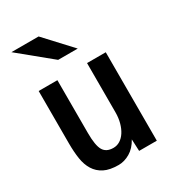

<svg xmlns="http://www.w3.org/2000/svg" viewBox="-183 -864 866 959"><g transform="rotate(-30 250.0 -384.0)"><path d="M55 -526H163V-221Q163 -150 179.5 -121.5Q196 -93 237 -93Q258 -93 275.5 -104Q293 -115 306 -135Q319 -155 326.5 -182.5Q334 -210 334 -243V-526H442V-16H340L337 -84Q315 -44 282.5 -25Q250 -6 217 -6Q166 -6 134.5 -22Q103 -38 85 -67Q67 -96 61 -135.5Q55 -175 55 -223ZM330 -612H217L34 -762H191Z"/></g></svg>

Font: D2Coding
Style: Bold
Weight: 700
Monospace: yes
Designer: Yong-Rak Park; Jeong-Hwan Yoon; Sang-Min Lee;
Foundry: NHN Corporation
Version: Version 1.3.2; Build 20180524